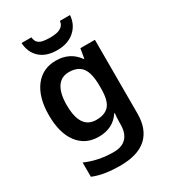

<svg xmlns="http://www.w3.org/2000/svg" viewBox="-236 -878 1098 1235"><g transform="rotate(-30 313.5 -260.5)"><path d="M262 -553Q313 -553 353.5 -533Q394 -513 423 -472H427L439 -543H547V4Q547 120 481.5 180Q416 240 285 240Q227 240 177.5 232.5Q128 225 84 207V101Q178 143 292 143Q354 143 386 109Q418 75 418 10V-4Q418 -20 419.5 -39.5Q421 -59 422 -71H418Q390 -29 350 -9.5Q310 10 259 10Q160 10 104 -64Q48 -138 48 -270Q48 -402 105 -477.5Q162 -553 262 -553ZM297 -447Q240 -447 210 -402Q180 -357 180 -269Q180 -181 209.5 -136.5Q239 -92 299 -92Q364 -92 394.5 -128Q425 -164 425 -251V-270Q425 -365 394.5 -406Q364 -447 297 -447ZM488 -761Q483 -692 434 -649Q385 -606 306 -606Q224 -606 178 -648Q132 -690 128 -761H201Q204 -733 218 -720Q232 -707 255 -703Q278 -699 307 -699Q332 -699 354.5 -703.5Q377 -708 393.5 -721.5Q410 -735 413 -761Z"/></g></svg>

Font: Noto Sans Sora Sompeng SemiBold
Style: Regular
Weight: 600
Version: Version 2.101